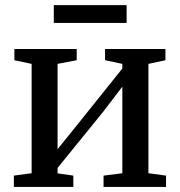

<svg xmlns="http://www.w3.org/2000/svg" viewBox="-20 -742 714 762"><path d="M35 0V-45L105.5 -54.5V-488.5L37 -503V-547.5H284.5V-503L208.5 -488.5V-150L278 -236L465.5 -470V-488.5L397 -503V-547.5H636.5V-503L569 -488.5V-54.5L639 -45V0H391V-45L465.5 -54.5V-398L391.5 -301L208.5 -75.5V-54L271 -45V0ZM482.5 -721.5V-651H193.5V-721.5Z"/></svg>

Font: Merriweather 36pt
Style: Regular
Weight: 400
Designer: Eben Sorkin
Foundry: Eben Sorkin
Version: Version 2.100